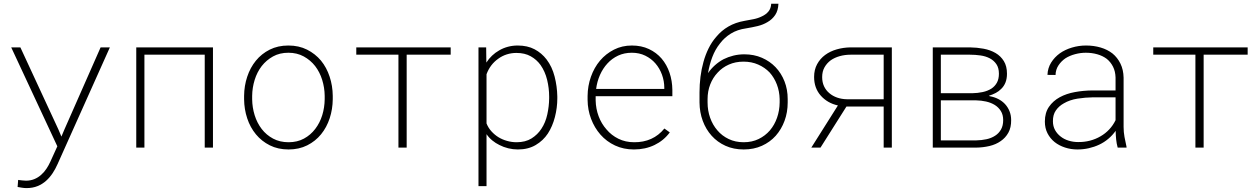

<svg xmlns="http://www.w3.org/2000/svg" viewBox="-20 -778 6641 1012"><path d="M119.6 213.4Q152.3 213.4 178 202.9Q203.6 192.4 223.1 174.8Q242.7 157.2 257.6 134.5Q272.5 111.8 283.7 86.4L559.1 -528.3H510.3L319.8 -96.2L303.7 -58.1L287.1 -97.2L87.4 -528.3H39.1L282.2 -6.8L245.6 73.7Q236.8 93.3 224.6 111.6Q212.4 129.9 196.8 143.6Q181.2 157.7 161.1 166Q141.1 174.3 116.7 174.3Q107.4 174.3 96.7 172.9Q85.9 171.4 75.7 170.4L72.8 207.5Q83 209.5 95.7 211.4Q108.4 213.4 119.6 213.4Z M1102.5 0V-528.3H698.2V0H741.2V-489.7H1059.1V0Z M1266.6 -272.9V-254.9Q1267.1 -202.1 1283 -154.3Q1298.8 -106.4 1329.1 -69.8Q1358.9 -33.7 1402.1 -12Q1445.3 9.8 1501 9.8Q1556.2 9.8 1599.4 -12Q1642.6 -33.7 1672.4 -70.3Q1702.1 -106.9 1717.8 -154.8Q1733.4 -202.6 1733.9 -254.9V-272.9Q1733.4 -325.7 1717.5 -373.8Q1701.7 -421.9 1671.9 -458.5Q1641.6 -494.6 1598.4 -516.4Q1555.2 -538.1 1500 -538.1Q1444.8 -538.1 1401.6 -516.4Q1358.4 -494.6 1328.6 -458Q1298.8 -421.4 1283 -373.5Q1267.1 -325.7 1266.6 -272.9ZM1309.1 -254.9V-272.9Q1309.6 -315.9 1322.3 -356.9Q1335 -397.9 1359.4 -429.7Q1383.8 -460.9 1418.9 -480.5Q1454.1 -500 1500 -500Q1545.4 -500 1581.1 -480.5Q1616.7 -460.9 1641.1 -429.7Q1665.5 -397.9 1678.2 -356.9Q1690.9 -315.9 1691.4 -272.9V-254.9Q1690.9 -211.4 1678.5 -170.9Q1666 -130.4 1641.6 -98.6Q1617.2 -66.4 1582 -47.4Q1546.9 -28.3 1501 -28.3Q1455.1 -28.3 1419.4 -47.4Q1383.8 -66.4 1359.4 -98.1Q1335 -129.9 1322.3 -170.7Q1309.6 -211.4 1309.1 -254.9Z M2355.5 -489.7V-528.3H1857.9V-489.7H2080.1V0H2123.5V-489.7Z M2502 203.1H2544.4V-70.8Q2557.1 -52.2 2574.7 -37.8Q2592.3 -23.4 2612.3 -13.7Q2634.3 -2.4 2659.2 3.7Q2684.1 9.8 2709.5 9.8Q2764.2 9.8 2803.7 -13.7Q2843.3 -37.1 2867.7 -74.2Q2892.1 -111.8 2904.8 -160.9Q2917.5 -210 2917.5 -259.3V-269.5Q2916.5 -322.8 2903.3 -374.5Q2890.1 -426.3 2860.8 -464.8Q2835 -498.5 2797.6 -518.3Q2760.3 -538.1 2708.5 -538.1Q2682.1 -538.1 2657.2 -531.5Q2632.3 -524.9 2610.8 -512.2Q2590.8 -501 2573.5 -484.6Q2556.2 -468.3 2543.5 -448.2L2542.5 -528.3H2502ZM2874.5 -269.5V-259.3Q2874 -217.3 2864.7 -174.8Q2855.5 -132.3 2833.5 -99.1Q2813.5 -68.4 2781.5 -48.3Q2749.5 -28.3 2703.1 -28.3Q2677.7 -28.3 2653.1 -35.2Q2628.4 -42 2607.4 -54.7Q2586.9 -67.4 2570.3 -85.7Q2553.7 -104 2544.4 -127.4V-386.7Q2553.7 -412.1 2569.3 -432.9Q2585 -453.6 2606 -468.3Q2626.5 -483.4 2650.9 -491.2Q2675.3 -499 2702.1 -499Q2746.1 -499 2777.3 -481.4Q2808.6 -463.9 2829.1 -435.5Q2853 -401.4 2863.8 -357.2Q2874.5 -313 2874.5 -269.5Z M3321.3 9.8Q3381.3 9.8 3429.9 -13.7Q3478.5 -37.1 3510.3 -80.1L3481.9 -100.6Q3452.1 -64 3411.9 -45.9Q3371.6 -27.8 3322.3 -28.3Q3276.9 -28.3 3239.7 -46.6Q3202.6 -64.9 3176.8 -95.7Q3149.9 -126 3135.3 -165.3Q3120.6 -204.6 3119.6 -248.5V-271H3523.9V-304.2Q3523.4 -352.1 3509 -394.5Q3494.6 -437 3467.3 -469.2Q3439.9 -501 3400.4 -519.5Q3360.8 -538.1 3310.5 -538.1Q3258.8 -538.1 3216.1 -516.4Q3173.3 -494.6 3142.6 -458.5Q3111.8 -421.9 3094.7 -373.5Q3077.6 -325.2 3077.1 -272.5V-251Q3077.6 -198.7 3095.5 -151.6Q3113.3 -104.5 3145 -68.4Q3176.8 -32.2 3221.7 -11.2Q3266.6 9.8 3321.3 9.8ZM3310.5 -500Q3349.6 -500 3381.1 -484.6Q3412.6 -469.2 3434.6 -443.8Q3457 -418 3469.2 -384.3Q3481.4 -350.6 3481.4 -314.9V-309.1H3122.1Q3127 -348.1 3142.3 -382.8Q3157.7 -417.5 3181.6 -443.4Q3205.6 -469.7 3238 -484.9Q3270.5 -500 3310.5 -500Z M3903.3 -491.7Q3873.5 -491.7 3845.7 -484.9Q3817.9 -478 3793.5 -465.8Q3769 -452.6 3748.3 -434.1Q3727.5 -415.5 3711.9 -392.6Q3719.2 -437 3734.4 -477.1Q3749.5 -517.1 3774.4 -548.3Q3798.3 -580.1 3832.5 -601.1Q3866.7 -622.1 3912.1 -628.4Q3944.8 -633.8 3973.4 -640.6Q4002 -647.5 4025.4 -661.6Q4050.3 -675.8 4065.9 -699Q4081.5 -722.2 4083 -758.3H4044.9Q4043.5 -732.9 4030 -717Q4016.6 -701.2 3996.1 -691.9Q3975.6 -681.6 3950.9 -676.8Q3926.3 -671.9 3903.8 -668Q3856.4 -659.7 3819.3 -638.2Q3782.2 -616.7 3754.9 -583.5Q3731.4 -556.6 3714.8 -522.9Q3698.2 -489.3 3688 -452.1Q3677.2 -414.1 3672.1 -373Q3667 -332 3667 -291V-237.8Q3667.5 -186 3684.1 -141.1Q3700.7 -96.2 3731 -62.5Q3761.2 -28.8 3804 -9.5Q3846.7 9.8 3899.9 9.8Q3953.1 9.8 3995.8 -9.5Q4038.6 -28.8 4068.8 -62.5Q4098.6 -96.2 4115.2 -141.1Q4131.8 -186 4131.8 -237.8V-255.9Q4131.8 -306.2 4115 -349.1Q4098.1 -392.1 4067.9 -423.8Q4038.1 -455.1 3996.1 -473.4Q3954.1 -491.7 3903.3 -491.7ZM3898.9 -453.1Q3941.4 -453.1 3976.3 -437.7Q4011.2 -422.4 4036.6 -396Q4061 -368.7 4074.7 -332.8Q4088.4 -296.9 4089.4 -255.9V-237.8Q4088.9 -195.3 4075.7 -157.5Q4062.5 -119.6 4038.1 -90.8Q4013.2 -62 3978.5 -45.2Q3943.8 -28.3 3899.9 -28.3Q3856 -28.3 3820.8 -45.2Q3785.6 -62 3761.2 -90.8Q3736.3 -119.6 3722.9 -157.5Q3709.5 -195.3 3709.5 -237.8V-255.9Q3709.5 -296.9 3723.4 -332.8Q3737.3 -368.7 3762.7 -395.5Q3787.1 -422.4 3821.8 -437.7Q3856.4 -453.1 3898.9 -453.1Z M4680.7 -528.3H4463.4Q4425.3 -527.8 4390.4 -517.8Q4355.5 -507.8 4329.1 -488.3Q4302.7 -468.8 4286.9 -439.7Q4271 -410.6 4271 -372.6Q4271 -313.5 4306.2 -273.9Q4341.3 -234.4 4396.5 -222.2L4256.3 0H4304.7L4441.4 -216.3H4637.7V0H4680.7ZM4313.5 -371.6Q4313.5 -401.4 4325.9 -423.3Q4338.4 -445.3 4358.9 -460.4Q4379.4 -474.6 4406.5 -482.2Q4433.6 -489.7 4463.4 -489.7H4637.7V-254.9H4443.8Q4416 -255.4 4392.3 -263.7Q4368.7 -272 4351.1 -287.1Q4333.5 -301.8 4323.5 -323Q4313.5 -344.2 4313.5 -371.6Z M4896.5 0H5126Q5162.1 -0.5 5195.8 -8.5Q5229.5 -16.6 5254.4 -34.2Q5279.8 -51.3 5294.9 -78.6Q5310.1 -106 5309.6 -145Q5309.6 -170.4 5301 -191.7Q5292.5 -212.9 5277.3 -229.5Q5262.2 -245.6 5241.7 -256.1Q5221.2 -266.6 5196.3 -271L5192.4 -273.4Q5211.9 -279.3 5228.5 -288.1Q5245.1 -296.9 5257.3 -309.6Q5272 -323.7 5279.8 -343.5Q5287.6 -363.3 5287.6 -389.6Q5287.6 -429.2 5271.2 -455.8Q5254.9 -482.4 5227.5 -498.5Q5199.7 -514.6 5164.6 -521.2Q5129.4 -527.8 5092.3 -528.3H4896.5ZM4939 -249H5126Q5151.9 -248.5 5177.2 -242.9Q5202.6 -237.3 5222.7 -225.1Q5242.7 -212.9 5255.1 -193.1Q5267.6 -173.3 5267.6 -145Q5267.6 -115.7 5256.1 -95.5Q5244.6 -75.2 5225.6 -63Q5205.6 -49.8 5179.7 -44.2Q5153.8 -38.6 5126 -38.1H4939ZM4939 -286.6V-489.7H5092.3Q5120.1 -489.7 5147.7 -485.8Q5175.3 -481.9 5196.8 -470.7Q5218.3 -459.5 5231.7 -439.9Q5245.1 -420.4 5245.1 -389.6Q5245.1 -361.3 5234.4 -342Q5223.6 -322.8 5205.6 -311Q5185.5 -298.3 5159.2 -292.7Q5132.8 -287.1 5103.5 -286.6Z M5871.1 0H5918L5917.5 -5.4Q5911.6 -30.8 5907 -56.4Q5902.3 -82 5902.3 -108.9V-368.7Q5901.4 -410.6 5885.7 -442.6Q5870.1 -474.6 5843.8 -496.1Q5816.9 -517.1 5781 -527.6Q5745.1 -538.1 5704.6 -538.1Q5666 -538.1 5630.1 -527.3Q5594.2 -516.6 5566.4 -497.1Q5538.1 -476.6 5520.3 -448Q5502.4 -419.4 5501 -383.3L5543.5 -382.8Q5544.4 -411.6 5559.1 -433.6Q5573.7 -455.6 5595.7 -470.7Q5618.2 -484.9 5646.5 -492.4Q5674.8 -500 5703.1 -500Q5735.4 -500 5763.7 -491.9Q5792 -483.9 5813.5 -467.8Q5834 -451.2 5846.4 -426.8Q5858.9 -402.3 5859.9 -369.6V-301.3H5737.3Q5690.4 -300.8 5645.8 -292.7Q5601.1 -284.7 5565.9 -265.6Q5530.3 -246.1 5508.8 -214.8Q5487.3 -183.6 5487.3 -137.2Q5487.3 -102.5 5501.2 -75.4Q5515.1 -48.3 5538.6 -29.3Q5562 -10.7 5593.3 -0.5Q5624.5 9.8 5658.7 9.8Q5689.9 9.8 5719 3.2Q5748 -3.4 5773.9 -15.6Q5799.8 -27.8 5821.8 -46.4Q5843.8 -64.9 5860.4 -88.4Q5860.8 -65.4 5863 -43.5Q5865.2 -21.5 5871.1 0ZM5662.1 -29.3Q5636.7 -29.3 5612.8 -36.6Q5588.9 -43.9 5570.8 -58.1Q5552.2 -72.3 5541 -92.5Q5529.8 -112.8 5529.8 -138.7Q5529.3 -172.9 5545.2 -195.8Q5561 -218.8 5587.4 -233.4Q5618.2 -251.5 5659.4 -258.1Q5700.7 -264.6 5742.2 -265.1H5859.9V-144.5Q5846.7 -117.2 5826.4 -95.7Q5806.2 -74.2 5780.8 -59.6Q5754.9 -44.4 5724.9 -36.6Q5694.8 -28.8 5662.1 -29.3Z M6556.2 -489.7V-528.3H6058.6V-489.7H6280.8V0H6324.2V-489.7Z"/></svg>

Font: Roboto Mono ExtraLight
Style: Regular
Weight: 250
Monospace: yes
Designer: Google
Version: Version 3.000